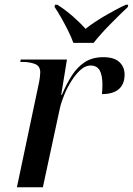

<svg xmlns="http://www.w3.org/2000/svg" viewBox="-20 -786 558 806"><path d="M143 -436Q146 -450 147.5 -463Q149 -476 149 -482Q149 -509 126.5 -517.5Q104 -526 76 -526H65L67 -536H261L237 -388H240Q259 -434 282 -469.5Q305 -505 336.5 -525.5Q368 -546 414 -546Q459 -546 481 -525.5Q503 -505 503 -473Q503 -433 479 -412Q455 -391 408 -391Q409 -402 409.5 -411.5Q410 -421 410 -430Q410 -470 398.5 -490.5Q387 -511 360 -511Q339 -511 319 -493.5Q299 -476 281 -448Q263 -420 250 -388.5Q237 -357 231 -330L160 0H51ZM288 -606Q280 -629 266 -657Q252 -685 237 -711.5Q222 -738 209 -757L211 -766H221Q254 -745 285 -718Q316 -691 339 -665Q372 -691 418.5 -718.5Q465 -746 508 -766H518L517 -757Q484 -726 443 -684.5Q402 -643 373 -606Z"/></svg>

Font: Noto Serif Display Medium
Style: Italic
Weight: 500
Italic angle: -12°
Designer: Monotype Design Team
Foundry: Monotype Imaging Inc.
Version: Version 2.009